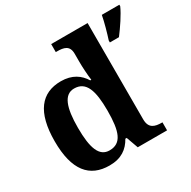

<svg xmlns="http://www.w3.org/2000/svg" viewBox="-169 -925 1096 1100"><g transform="rotate(-30 379.0 -375.0)"><path d="M250 10C328 10 374 -24 404 -78H413L441 0H635V-53H631C587 -53 548 -62 548 -123V-760H307V-707H315C359 -707 396 -700 396 -645V-590C396 -558 399 -505 404 -468H397C369 -514 323 -548 248 -548C119 -548 46 -460 46 -267C46 -75 119 10 250 10ZM603 -613V-600H663C696 -643 740 -708 758 -750V-760H642C634 -716 616 -653 603 -613ZM293 -65C226 -65 200 -132 200 -268C200 -401 226 -474 293 -474C372 -474 396 -401 396 -269C396 -131 372 -65 293 -65Z"/></g></svg>

Font: Noto Serif Test
Style: Bold
Weight: 700
Version: Version 1.000